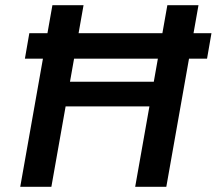

<svg xmlns="http://www.w3.org/2000/svg" viewBox="-20 -720 835 740"><path d="M76 -494 93 -592H795L778 -494ZM501 0 625 -700H745L621 0ZM58 0 182 -700H302L178 0ZM215 -310 232 -405H595L578 -310Z"/></svg>

Font: DM Sans 28pt SemiBold
Style: Italic
Weight: 600
Italic angle: -10°
Version: Version 4.004;gftools[0.9.30]